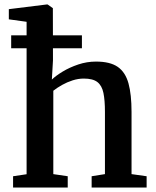

<svg xmlns="http://www.w3.org/2000/svg" viewBox="-20 -839 696 859"><path d="M99 -59.5V-741.5L19.5 -752.5V-798L189 -819H193L216.5 -802.5L217 -568.5L212 -483Q229.5 -500 260.5 -518.8Q291.5 -537.5 330 -550.5Q368.5 -563.5 409.5 -563.5Q472.5 -563.5 506.8 -539.8Q541 -516 554.8 -466.2Q568.5 -416.5 568.5 -338.5V-60L636 -50.5V0H390V-50.5L449.5 -60V-338.5Q449.5 -390 442.8 -423Q436 -456 415.8 -471.8Q395.5 -487.5 355 -487.5Q330 -487.5 305 -479.5Q280 -471.5 257.8 -459Q235.5 -446.5 218.5 -433V-60L283 -50.5V0H38.5V-50.5ZM30 -681H346.5V-623H30Z"/></svg>

Font: Merriweather 28pt SemiBold
Style: Regular
Weight: 600
Version: Version 2.100